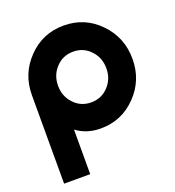

<svg xmlns="http://www.w3.org/2000/svg" viewBox="-130 -615 840 919"><g transform="rotate(-20 290.0 -156.0)"><path d="M296 -379Q349 -379 384 -341Q419 -304 419 -250Q419 -196 384 -159Q349 -121 296 -121Q243 -121 208 -159Q173 -196 173 -250Q173 -304 208 -341Q243 -379 296 -379ZM296 -512Q188 -512 114 -435Q40 -359 40 -250V200H173V-27Q225 12 296 12Q404 12 478 -65Q552 -141 552 -250Q552 -359 478 -435Q404 -512 296 -512Z"/></g></svg>

Font: Unageo
Style: Bold
Weight: 700
Designer: Richard Sepsi
Foundry: Richard Sepsi
Version: Version 2.000